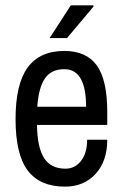

<svg xmlns="http://www.w3.org/2000/svg" viewBox="-20 -685 459 716"><path d="M230 -543H165L244 -665H328L329 -661ZM380 -267V-219H118Q119 -135 144.5 -95.5Q170 -56 224 -56Q260 -56 282.5 -85.5Q305 -115 305 -164H380Q380 -84 336.5 -36.5Q293 11 222 11Q129 11 83.5 -49Q38 -109 38 -241Q38 -371 83 -433Q128 -495 220 -495Q302 -495 341 -441Q380 -387 380 -267ZM119 -287H301Q301 -427 220 -427Q171 -427 147.5 -392.5Q124 -358 119 -287Z"/></svg>

Font: Pragati Narrow
Style: Regular
Weight: 400
Designer: Hector Gatti, Marcela Romero, Pablo Cosgaya and Nicolas Silva
Foundry: Omnibus-Type
Version: Version 1.010; ttfautohint (v1.3)